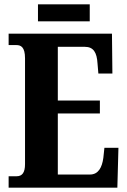

<svg xmlns="http://www.w3.org/2000/svg" viewBox="-20 -870 591 890"><path d="M156 -771H396V-850H156ZM20 0H524L529 -185H464L459 -138C453 -94 436 -61 397 -61H248V-344H443V-404H248V-653H373C414 -653 429 -626 432 -576L436 -529H501L499 -714H20V-661H56C76 -661 96 -653 96 -600V-109C96 -70 83 -53 57 -53H20Z"/></svg>

Font: Noto Serif Georgian ExtraCondensed ExtraBold
Style: Regular
Weight: 800
Width: 2
Designer: Monotype Design Team, Akaki Razmadze
Foundry: Google LLC
Version: Version 2.003